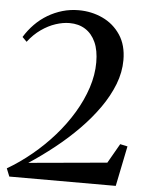

<svg xmlns="http://www.w3.org/2000/svg" viewBox="-53 -796 653 840"><g transform="rotate(5 273.0 -376.0)"><path d="M5.5 -35Q60.5 -67 112.2 -109.8Q164 -152.5 208 -202.5Q252 -252.5 285 -307.5Q318 -362.5 336.5 -419Q355 -475.5 355 -530.5Q355 -583.5 338.8 -619.2Q322.5 -655 293.2 -673.5Q264 -692 224 -692Q195 -692 163 -681.5Q131 -671 100 -649.2Q69 -627.5 43.5 -594L24 -613.5Q43 -644.5 68 -670Q93 -695.5 123.2 -713.5Q153.5 -731.5 187.5 -741.5Q221.5 -751.5 259 -751.5Q315.5 -751.5 364.2 -728.8Q413 -706 442.8 -661.2Q472.5 -616.5 472.5 -551Q472.5 -497.5 451.8 -444.2Q431 -391 394.8 -339.5Q358.5 -288 310.8 -239.5Q263 -191 208.2 -147.5Q153.5 -104 97 -67L441.5 -98L490.5 -183.5L523 -176.5L487 0H19.5Z"/></g></svg>

Font: Merriweather 144pt
Style: Regular
Weight: 400
Version: Version 2.100